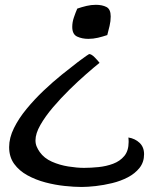

<svg xmlns="http://www.w3.org/2000/svg" viewBox="-20 -593 613 790"><path d="M343.3 -433.1Q317.9 -433.1 297.6 -442.4Q277.3 -451.7 277.3 -482.4Q277.3 -501.5 283.9 -521Q290.5 -540.5 297.9 -557.6Q316.4 -564 335.7 -568.6Q355 -573.2 374.5 -573.2Q400.4 -573.2 418 -564.2Q435.5 -555.2 435.5 -525.4Q435.5 -505.9 430.9 -486.6Q426.3 -467.3 421.4 -448.7Q402.8 -442.4 383.1 -437.7Q363.3 -433.1 343.3 -433.1ZM315.9 176.3Q285.2 176.3 245.8 172.1Q206.5 168 166.7 157.5Q127 147 93 128.4Q59.1 109.9 38.3 81.3Q17.6 52.7 17.6 12.2Q17.6 -25.9 37.4 -65.9Q57.1 -106 89.4 -145Q121.6 -184.1 159.4 -220Q197.3 -255.9 234.1 -285.6Q271 -315.4 299.3 -336.9Q302.2 -338.9 313.2 -347.2Q324.2 -355.5 335 -363Q345.7 -370.6 346.7 -370.6Q356.4 -370.6 370.4 -356.2Q384.3 -341.8 389.6 -334.5Q368.2 -317.4 335.2 -288.6Q302.2 -259.8 266.1 -224.4Q230 -189 198 -151.4Q166 -113.8 146 -78.6Q126 -43.5 126 -15.6Q126 -1.5 130.9 10Q135.7 21.5 143.6 32.7Q161.6 58.1 193.6 72.3Q225.6 86.4 261.2 92Q296.9 97.7 325.7 97.7Q353.5 97.7 385.3 94.5Q417 91.3 445.3 80.8Q473.6 70.3 491.5 48.8Q509.3 27.3 509.3 -9.3Q509.3 -13.7 509 -18.3Q508.8 -22.9 508.3 -27.3Q535.6 -22.9 554.2 -5.4Q572.8 12.2 572.8 41.5Q572.8 74.2 554.2 97.7Q535.6 121.1 506.1 136.5Q476.6 151.9 441.7 160.4Q406.7 168.9 373.5 172.6Q340.3 176.3 315.9 176.3Z"/></svg>

Font: Lumanosimo
Style: Regular
Weight: 400
Designer: The DocRepair Project, Eduardo Rodriguez Tunni
Foundry: Google
Version: Version 1.010